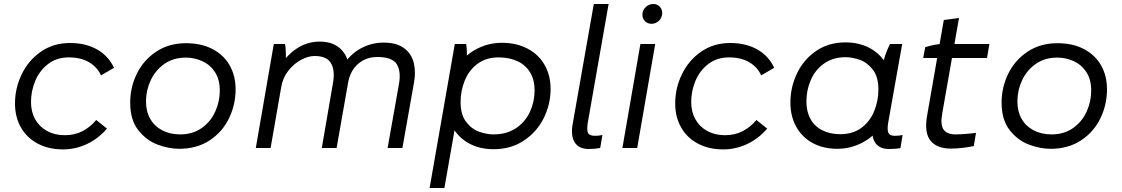

<svg xmlns="http://www.w3.org/2000/svg" viewBox="-20 -740 5610 960"><path d="M55 -223Q55 -299 88.5 -368.5Q122 -438 184.5 -481.5Q247 -525 330 -525Q408 -525 465 -493Q522 -461 550 -401L485 -363Q466 -405 425 -429Q384 -453 324 -453Q263 -453 220 -419.5Q177 -386 156 -335Q135 -284 135 -230Q135 -181 156 -143.5Q177 -106 215.5 -85Q254 -64 304 -64Q354 -64 393 -84.5Q432 -105 461 -140L515 -97Q471 -46 414 -19.5Q357 7 295 7Q223 7 168.5 -22Q114 -51 84.5 -103Q55 -155 55 -223Z M631 -227Q631 -304 664.5 -372Q698 -440 761.5 -482Q825 -524 910 -524Q987 -524 1043 -494.5Q1099 -465 1128.5 -413Q1158 -361 1158 -293Q1158 -217 1125 -148.5Q1092 -80 1028 -38Q964 4 876 4Q825 4 769 -16.5Q713 -37 672 -88.5Q631 -140 631 -227ZM1079 -287Q1079 -343 1054.5 -380Q1030 -417 991 -434.5Q952 -452 909 -452Q847 -452 802 -420.5Q757 -389 733.5 -338.5Q710 -288 710 -233Q710 -183 731 -146Q752 -109 791 -88.5Q830 -68 881 -68Q943 -68 988 -99.5Q1033 -131 1056 -181.5Q1079 -232 1079 -287Z M1349 -520H1405Q1408 -505 1409 -483Q1410 -461 1409 -433L1392 -426Q1426 -476 1474.5 -504Q1523 -532 1578 -532Q1634 -532 1669.5 -506.5Q1705 -481 1718.5 -437.5Q1732 -394 1723 -341L1663 0H1589L1645 -326Q1656 -388 1635 -424Q1614 -460 1553 -460Q1522 -460 1486.5 -441.5Q1451 -423 1422.5 -387.5Q1394 -352 1386 -304L1333 0H1259ZM1866 -455Q1811 -455 1771 -421Q1731 -387 1720 -324L1694 -410Q1728 -467 1782 -497Q1836 -527 1898 -527Q1963 -527 2000 -499.5Q2037 -472 2048.5 -427Q2060 -382 2050 -327L1992 0H1918L1975 -321Q1986 -384 1963.5 -419.5Q1941 -455 1866 -455Z M2254 -520H2311Q2314 -504 2314.5 -470.5Q2315 -437 2312 -416L2246 -102H2255L2202 200H2128ZM2214 -221Q2214 -318 2253.5 -387Q2293 -456 2355.5 -491Q2418 -526 2488 -526Q2562 -526 2617.5 -497Q2673 -468 2703 -415.5Q2733 -363 2733 -295Q2733 -219 2699 -150Q2665 -81 2600 -37.5Q2535 6 2448 6Q2378 6 2325 -23Q2272 -52 2243 -104Q2214 -156 2214 -221ZM2653 -289Q2653 -340 2631 -377Q2609 -414 2568.5 -433.5Q2528 -453 2473 -453Q2410 -453 2367 -420.5Q2324 -388 2303.5 -336.5Q2283 -285 2283 -230Q2283 -166 2311 -130Q2339 -94 2376.5 -81Q2414 -68 2447 -68Q2514 -68 2560.5 -99.5Q2607 -131 2630 -181.5Q2653 -232 2653 -289Z M2843 -118 2949 -720H3023L2919 -127Q2913 -90 2920 -75.5Q2927 -61 2955 -61Q2975 -61 2992 -65L2981 0Q2954 5 2923 5Q2875 5 2854 -27.5Q2833 -60 2843 -118Z M3182 -520H3256L3166 0H3092ZM3192 -666Q3192 -689 3208.5 -704.5Q3225 -720 3247 -720Q3266 -720 3278.5 -707Q3291 -694 3291 -675Q3291 -652 3275 -636.5Q3259 -621 3237 -621Q3218 -621 3205 -634Q3192 -647 3192 -666Z M3356 -223Q3356 -299 3389.5 -368.5Q3423 -438 3485.5 -481.5Q3548 -525 3631 -525Q3709 -525 3766 -493Q3823 -461 3851 -401L3786 -363Q3767 -405 3726 -429Q3685 -453 3625 -453Q3564 -453 3521 -419.5Q3478 -386 3457 -335Q3436 -284 3436 -230Q3436 -181 3457 -143.5Q3478 -106 3516.5 -85Q3555 -64 3605 -64Q3655 -64 3694 -84.5Q3733 -105 3762 -140L3816 -97Q3772 -46 3715 -19.5Q3658 7 3596 7Q3524 7 3469.5 -22Q3415 -51 3385.5 -103Q3356 -155 3356 -223Z M4344 -115 4368 -113 4395 -423Q4396 -428 4400 -443Q4410 -480 4430 -520H4491L4421 -127Q4415 -91 4422 -76Q4429 -61 4453 -61Q4476 -61 4493 -65L4482 1Q4455 5 4426 5Q4377 5 4356 -26.5Q4335 -58 4344 -115ZM4441 -301Q4441 -204 4401.5 -135Q4362 -66 4299.5 -31Q4237 4 4167 4Q4096 4 4043 -25Q3990 -54 3961 -106.5Q3932 -159 3932 -227Q3932 -303 3964.5 -372Q3997 -441 4059.5 -484.5Q4122 -528 4207 -528Q4277 -528 4330 -499Q4383 -470 4412 -418Q4441 -366 4441 -301ZM4012 -233Q4012 -182 4032.5 -145Q4053 -108 4091.5 -88.5Q4130 -69 4182 -69Q4245 -69 4288 -101.5Q4331 -134 4351.5 -185.5Q4372 -237 4372 -292Q4372 -356 4344 -392Q4316 -428 4278.5 -441Q4241 -454 4208 -454Q4145 -454 4100.5 -422.5Q4056 -391 4034 -340Q4012 -289 4012 -233Z M4615 -159 4699 -640 4775 -650 4691 -172Q4681 -116 4698 -92Q4715 -68 4758 -68Q4778 -68 4810.5 -70.5Q4843 -73 4860 -76L4849 -10Q4829 -5 4795.5 -1Q4762 3 4735 3Q4665 3 4633 -36Q4601 -75 4615 -159ZM4692 -520H4927L4915 -450H4596L4606 -504Q4627 -511 4650.5 -515.5Q4674 -520 4692 -520Z M4988 -227Q4988 -304 5021.5 -372Q5055 -440 5118.5 -482Q5182 -524 5267 -524Q5344 -524 5400 -494.5Q5456 -465 5485.5 -413Q5515 -361 5515 -293Q5515 -217 5482 -148.5Q5449 -80 5385 -38Q5321 4 5233 4Q5182 4 5126 -16.5Q5070 -37 5029 -88.5Q4988 -140 4988 -227ZM5436 -287Q5436 -343 5411.5 -380Q5387 -417 5348 -434.5Q5309 -452 5266 -452Q5204 -452 5159 -420.5Q5114 -389 5090.5 -338.5Q5067 -288 5067 -233Q5067 -183 5088 -146Q5109 -109 5148 -88.5Q5187 -68 5238 -68Q5300 -68 5345 -99.5Q5390 -131 5413 -181.5Q5436 -232 5436 -287Z"/></svg>

Font: Fixel Italic Variable Display Thin
Style: Italic
Weight: 100
Italic angle: -10°
Designer: AlfaBravo + MacPaw
Foundry: Kyrylo Tkachov, Marchela Mozhyna, Serhii Makarenko, Maria Weinstein, Zakhar Kryvoshyya
Version: Version 1.210;Glyphs 3.2 (3217)